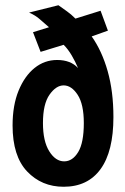

<svg xmlns="http://www.w3.org/2000/svg" viewBox="-20 -699 478 733"><path d="M223 14Q139 14 83.5 -44.5Q28 -103 28 -220Q28 -297 51 -353Q74 -409 112 -439.5Q150 -470 198 -470Q250 -470 278 -439Q268 -463 254 -487Q240 -511 223 -528L135 -501L106 -576L167 -595Q148 -611 132 -625.5Q116 -640 91 -651L203 -679Q221 -666 236 -655.5Q251 -645 268 -628L364 -658L392 -582L330 -560Q369 -505 391 -427.5Q413 -350 413 -252Q413 -121 364 -53.5Q315 14 223 14ZM225 -83Q257 -83 278.5 -118.5Q300 -154 300 -229Q300 -301 276.5 -337Q253 -373 223 -373Q194 -373 169 -337.5Q144 -302 144 -229Q144 -160 168 -121.5Q192 -83 225 -83Z"/></svg>

Font: Inconsolata SemiCondensed ExtraBold
Style: Regular
Weight: 800
Width: 4
Monospace: yes
Designer: Raph Levien, Cyreal, Brenton Simpson
Foundry: Raph Levien, Cyreal, Google
Version: Version 3.100; ttfautohint (v1.8.4.7-5d5b)